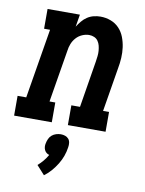

<svg xmlns="http://www.w3.org/2000/svg" viewBox="-107 -600 695 918"><g transform="rotate(10 240.5 -141.0)"><path d="M-19 0V-96H23L79 -434H50V-530H207L197 -470Q206 -484 217 -497.5Q228 -511 242.5 -520.5Q257 -530 273.5 -534Q290 -538 306 -538Q332 -538 356 -529Q380 -520 397 -502Q414 -484 423 -460.5Q432 -437 435.5 -412Q439 -387 437.5 -360.5Q436 -334 431 -308L396 -96H425V0H242V-96H284L321 -323Q323 -336 324.5 -349.5Q326 -363 325 -375.5Q324 -388 321 -400Q318 -412 311 -422Q304 -432 292.5 -437Q281 -442 268 -442Q251 -442 234 -434.5Q217 -427 205 -413.5Q193 -400 186.5 -383.5Q180 -367 178 -350L136 -96H164V0ZM171 256 132 213Q146 201 158 186.5Q170 172 179 156Q171 154 165 149Q159 144 155.5 136.5Q152 129 151.5 120.5Q151 112 153 104Q155 93 160 82Q165 71 174 63.5Q183 56 194.5 52.5Q206 49 217 49Q228 49 238 52.5Q248 56 254.5 63.5Q261 71 262.5 82Q264 93 262 104Q259 126 251.5 147Q244 168 232 187.5Q220 207 205 224.5Q190 242 171 256Z"/></g></svg>

Font: Iosevka Slab Oblique
Style: Bold
Weight: 700
Italic angle: -9°
Monospace: yes
Designer: Belleve Invis
Foundry: Belleve Invis
Version: Version 11.1.1; ttfautohint (v1.8.3)